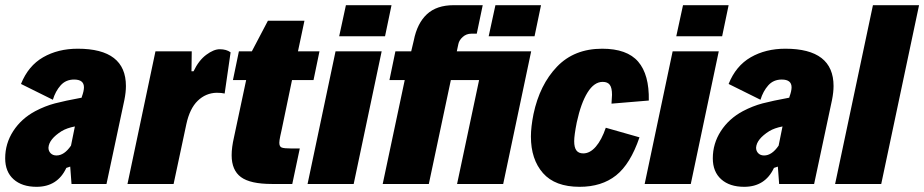

<svg xmlns="http://www.w3.org/2000/svg" viewBox="-31 -710 3567 741"><path d="M455 -378Q455 -354 449 -324L380 0H245L240 -67L225 -62Q191 11 110 11Q54 11 21.5 -18Q-11 -47 -11 -99Q-11 -156 20 -204Q51 -252 105 -281Q143 -301 181 -311Q219 -321 284 -333L285 -337Q293 -359 293 -373Q293 -403 255 -403Q223 -403 203 -380.5Q183 -358 173 -325L50 -386Q78 -456 135.5 -489Q193 -522 269 -522Q455 -522 455 -378ZM243 -148 258 -222Q227 -216 207 -204Q158 -173 156 -140Q156 -127 164.5 -118.5Q173 -110 187 -110Q217 -110 243 -148Z M569 -512H709L708 -435H716Q736 -477 765 -498.5Q794 -520 817 -520Q843 -520 859 -508L836 -349Q824 -352 805 -352Q763 -351 732 -321Q701 -291 688 -230L639 0H461Z M863 -111Q863 -141 872 -180L919 -401H868L891 -512H941L1003 -630H1144L1119 -512H1202L1179 -401H1096L1056 -209Q1054 -201 1050.5 -184Q1047 -167 1047 -159Q1047 -144 1056.5 -140.5Q1066 -137 1093 -137H1126L1097 0H1018Q935 0 899 -26.5Q863 -53 863 -111Z M1304 -690H1480L1455 -570H1278ZM1264 -512H1442L1334 0H1156Z M1911 0H1733L1818 -401H1709L1624 0H1446L1531 -401H1472L1495 -512H1556L1566 -554Q1579 -620 1616.5 -655Q1654 -690 1720 -690H1832L1809 -580H1788Q1769 -580 1755 -567.5Q1741 -555 1738 -540L1732 -512H2019ZM2057 -690 2032 -570H1855L1881 -690Z M2018 -183Q2018 -220 2028 -270Q2052 -383 2118.5 -452.5Q2185 -522 2293 -522Q2389 -522 2432 -472Q2475 -422 2473 -322L2329 -310Q2331 -336 2331 -344Q2331 -371 2322.5 -382.5Q2314 -394 2295 -394Q2262 -394 2236.5 -353Q2211 -312 2195 -238Q2185 -188 2185 -165Q2185 -141 2193.5 -129.5Q2202 -118 2220 -118Q2246 -118 2268.5 -144Q2291 -170 2307 -217L2437 -180Q2402 -77 2346.5 -33Q2291 11 2206 11Q2111 11 2064.5 -42Q2018 -95 2018 -183Z M2605 -690H2781L2756 -570H2579ZM2565 -512H2743L2635 0H2457Z M3186 -378Q3186 -354 3180 -324L3111 0H2976L2971 -67L2956 -62Q2922 11 2841 11Q2785 11 2752.5 -18Q2720 -47 2720 -99Q2720 -156 2751 -204Q2782 -252 2836 -281Q2874 -301 2912 -311Q2950 -321 3015 -333L3016 -337Q3024 -359 3024 -373Q3024 -403 2986 -403Q2954 -403 2934 -380.5Q2914 -358 2904 -325L2781 -386Q2809 -456 2866.5 -489Q2924 -522 3000 -522Q3186 -522 3186 -378ZM2974 -148 2989 -222Q2958 -216 2938 -204Q2889 -173 2887 -140Q2887 -127 2895.5 -118.5Q2904 -110 2918 -110Q2948 -110 2974 -148Z M3338 -690H3516L3370 0H3192Z"/></svg>

Font: Decalotype Black Italic
Style: Regular
Weight: 900
Italic angle: -12°
Designer: Alfredo Marco Pradil
Foundry: Alfredo Marco Pradil
Version: Version 1.0